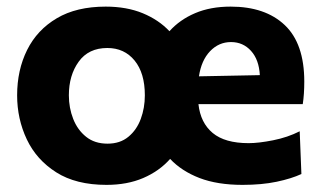

<svg xmlns="http://www.w3.org/2000/svg" viewBox="-20 -532 946 566"><path d="M294 13Q204 13 145.8 -24Q87.5 -61 59 -121.2Q30.5 -181.5 30.5 -251Q30.5 -325.5 60 -384.8Q89.5 -444 147.5 -478.2Q205.5 -512.5 291.5 -512.5Q353.5 -512.5 400.8 -493Q448 -473.5 479.5 -440Q510 -474 555.2 -493.2Q600.5 -512.5 660 -512.5Q762 -512.5 819.5 -458Q877 -403.5 877 -291.5Q877 -254 872.5 -225H565Q571 -170 607 -140Q643 -110 713 -110Q742.5 -110 785.2 -118.5Q828 -127 863.5 -145L868.5 -19Q839.5 -5.5 795.5 3.8Q751.5 13 695 13Q621 13 568.2 -7.2Q515.5 -27.5 481.5 -63.5Q449.5 -27.5 402.2 -7.2Q355 13 294 13ZM661 -408Q625 -408 599.2 -381Q573.5 -354 566.5 -307L746 -310.5Q743.5 -356 720 -382Q696.5 -408 661 -408ZM297 -108.5Q334 -108.5 358.5 -128.8Q383 -149 395 -181.5Q407 -214 407 -251Q407 -316.5 376.8 -353.5Q346.5 -390.5 296.5 -390.5Q241 -390.5 212 -350.2Q183 -310 183 -251Q183 -214 195.8 -181.5Q208.5 -149 233.8 -128.8Q259 -108.5 297 -108.5Z"/></svg>

Font: Commissioner
Style: Bold
Weight: 700
Designer: Kostas Bartsokas
Foundry: Kostas Bartsokas
Version: Version 1.000; ttfautohint (v1.8.3)